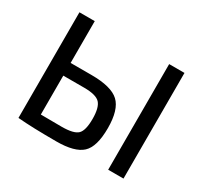

<svg xmlns="http://www.w3.org/2000/svg" viewBox="-145 -884 1142 1086"><g transform="rotate(30 426.5 -341.0)"><path d="M184 -417H320Q450 -417 500.5 -370Q551 -323 551 -202Q551 -81 503 -36.5Q455 8 336 8Q175 8 86 0H84V-690H184ZM770 -690V0H670V-690ZM184 -80 320 -79Q399 -79 424.5 -104Q450 -129 450 -204Q450 -278 424.5 -306Q399 -334 320 -334H184Z"/></g></svg>

Font: Exo 2.0 Medium
Style: Regular
Weight: 500
Designer: Natanael Gama
Version: Version 1.001;PS 001.001;hotconv 1.0.70;makeotf.lib2.5.58329